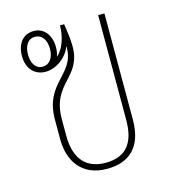

<svg xmlns="http://www.w3.org/2000/svg" viewBox="-90 -627 631 709"><g transform="rotate(-15 226.0 -273.0)"><path d="M234 8C322 8 372 -42 372 -143V-549H348V-148C348 -58 310 -15 234 -15C149 -15 119 -75 119 -148V-212C119 -352 227 -340 227 -463C227 -492 222 -523 218 -549H202C202 -505 186 -459 161 -440C165 -450 167 -462 167 -476C167 -520 142 -554 103 -554C60 -554 37 -521 37 -475C37 -427 66 -397 107 -397C149 -397 192 -430 205 -470C205 -468 205 -465 205 -462C205 -360 94 -358 94 -218V-142C94 -61 136 8 234 8ZM101 -418C74 -418 60 -443 60 -475C60 -508 74 -532 101 -532C130 -532 144 -507 144 -475C144 -441 128 -418 101 -418Z"/></g></svg>

Font: Noto Sans Thai Looped Condensed Thin
Style: Regular
Weight: 100
Width: 3
Designer: Sasikarn Vongin, Ben Mitchell
Foundry: The Fontpad Ltd
Version: Version 1.001